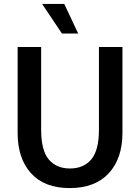

<svg xmlns="http://www.w3.org/2000/svg" viewBox="-20 -940 715 980"><path d="M190 -700V-278Q190 -172 229 -126Q268 -80 337 -80Q407 -80 446 -126.5Q485 -173 485 -278V-700H605V-262Q605 -131 535 -55.5Q465 20 336 20Q207 20 138.5 -55.5Q70 -131 70 -262V-700ZM195 -920H308L379 -769H296Z"/></svg>

Font: Moderustic Med
Style: Regular
Weight: 500
Designer: Tural Alisoy
Foundry: TAFT Foundry
Version: Version 2.110